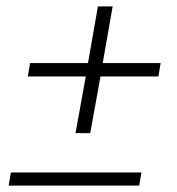

<svg xmlns="http://www.w3.org/2000/svg" viewBox="-20 -580 552 600"><path d="M415 0H7L14 -41H422ZM262 -164H216L248 -341H67L74 -383H255L286 -560H332L301 -383H482L475 -341H294Z"/></svg>

Font: Creato Display Light
Style: Italic
Weight: 300
Italic angle: -10°
Version: Version 1.000